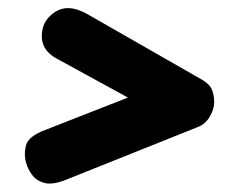

<svg xmlns="http://www.w3.org/2000/svg" viewBox="-20 -590 579 467"><path d="M136 -151Q106.5 -140 87.5 -145.2Q68.5 -150.5 58 -164.8Q47.5 -179 43.5 -194Q37.5 -215.5 43.5 -237.2Q49.5 -259 91.5 -274.5L363.5 -381L355.5 -317.5L116 -448.5Q83 -467.5 81.8 -498.8Q80.5 -530 100.5 -550Q119.5 -569 142.8 -570.2Q166 -571.5 198 -552.5L475 -394Q492 -383 496.5 -369.2Q501 -355.5 501 -342Q501 -324.5 490.2 -306.2Q479.5 -288 461 -281Z"/></svg>

Font: Edu SA Hand
Style: Regular
Weight: 400
Designer: Tina and Corey Anderson, Eben Sorkin, Mirko Velimirovic
Foundry: Google for Education
Version: Version 2.000